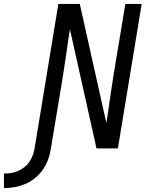

<svg xmlns="http://www.w3.org/2000/svg" viewBox="-144 -755 764 977"><path d="M-124 202V128Q-106 128 -88 125.5Q-70 123 -53 115.5Q-36 108 -20.5 96Q-5 84 5.5 68.5Q16 53 22.5 35.5Q29 18 32 0L153 -735H262L397 -130Q399 -138 400 -147Q401 -156 403 -165L419 -276Q425 -317 431.5 -358.5Q438 -400 445 -441L494 -735H577L456 0H347L219 -574L212 -605Q210 -597 209 -588Q208 -579 206 -570L190 -459Q184 -418 177.5 -376.5Q171 -335 164 -294L115 0Q111 28 101.5 55Q92 82 75.5 106Q59 130 36 149.5Q13 169 -14 180.5Q-41 192 -68.5 197Q-96 202 -124 202Z"/></svg>

Font: Iosevka Curly Extended Oblique
Style: Regular
Weight: 400
Width: 7
Italic angle: -9°
Monospace: yes
Designer: Belleve Invis
Foundry: Belleve Invis
Version: Version 11.1.0; ttfautohint (v1.8.3)